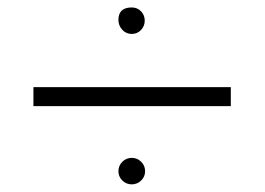

<svg xmlns="http://www.w3.org/2000/svg" viewBox="-20 -578 707 513"><path d="M296.4 -524.9Q296.4 -558.1 332 -558.1Q346.7 -558.1 356.7 -547.9Q366.7 -537.6 366.7 -522.9Q366.7 -508.3 356.7 -497.8Q346.7 -487.3 332 -487.3Q316.9 -487.3 306.6 -498.5Q296.4 -509.8 296.4 -524.9ZM69.3 -294.4V-345.2H596.7V-294.4ZM367.7 -120.6Q367.7 -106 357.2 -95.7Q346.7 -85.4 332 -85.4Q317.4 -85.4 306.9 -95.7Q296.4 -106 296.4 -120.6Q296.4 -135.3 306.9 -145.8Q317.4 -156.2 332 -156.2Q346.7 -156.2 357.2 -145.8Q367.7 -135.3 367.7 -120.6Z"/></svg>

Font: Atsinvsda
Style: Regular
Weight: 400
Designer: Al Webster
Foundry: Al Webster and Michael Everson
Version: Version 2.000